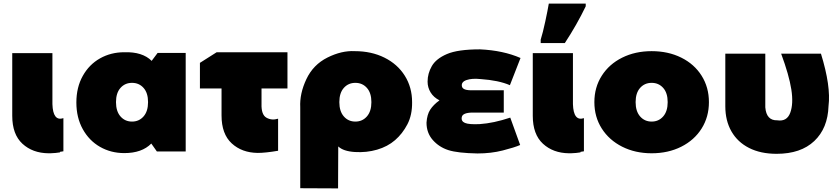

<svg xmlns="http://www.w3.org/2000/svg" viewBox="-20 -841 4663 1066"><path d="M313 2V5Q290 9 260 10H249Q161 9 104.5 -43Q48 -95 48 -198V-546H271V-263Q274 -166 332 -185V-1Q322 1 313 2Z M1011 -547V0H851L820 -44Q768 9 670 9Q596 9 535.5 -25.5Q475 -60 439.5 -124Q404 -188 404 -272Q404 -356 439.5 -419.5Q475 -483 535.5 -517Q596 -551 670 -551Q771 -554 822 -503L855 -547ZM802 -274Q802 -325 777 -353Q752 -381 713 -381Q674 -381 649 -353Q624 -325 624 -274Q624 -223 649 -194.5Q674 -166 713 -166Q752 -166 777 -194.5Q802 -223 802 -274Z M1210 -350H1090V-492L1183 -551H1576V-350H1432V-265Q1430 -204 1459.5 -187.5Q1489 -171 1524 -182V-4Q1454 8 1411 8Q1323 7 1266.5 -45Q1210 -97 1210 -200Z M1858 -28 1857 205 1647 204V-245Q1643 -321 1681 -401.5Q1719 -482 1798 -521.5Q1877 -561 1950 -557Q2042 -557 2114.5 -521Q2187 -485 2227.5 -420.5Q2268 -356 2268 -274Q2269 -203 2242 -151Q2215 -99 2173.5 -63Q2132 -27 2073.5 -10Q2015 7 1950.5 3Q1886 -1 1858 -28ZM2042 -274Q2042 -325 2017 -353Q1992 -381 1953 -381Q1914 -381 1889 -353Q1864 -325 1864 -274Q1864 -223 1889 -194.5Q1914 -166 1953 -166Q1992 -166 2017 -194.5Q2042 -223 2042 -274Z M2868 -36Q2836 -22 2771 -5.5Q2706 11 2631 11Q2521 9 2469.5 -7.5Q2418 -24 2383 -63.5Q2348 -103 2348 -160Q2351 -205 2368.5 -232Q2386 -259 2420 -284Q2388 -300 2371 -327.5Q2354 -355 2354 -388Q2354 -433 2377.5 -474Q2401 -515 2461.5 -541Q2522 -567 2645 -567Q2774 -561 2870 -519L2811 -368Q2749 -395 2648 -402Q2600 -407 2570 -396.5Q2540 -386 2544.5 -362Q2549 -338 2603 -340H2777V-216H2602Q2549 -215 2544 -191.5Q2539 -168 2561.5 -158.5Q2584 -149 2644 -152Q2720 -157 2813 -188Z M2982 -621Q2994 -659 3007.5 -722Q3021 -785 3027 -821H3232V-806Q3183 -704 3116 -602H2982ZM3203 2V5Q3180 9 3150 10H3139Q3051 9 2994.5 -43Q2938 -95 2938 -198V-546H3161V-263Q3164 -166 3222 -185V-1Q3212 1 3203 2Z M3280 -274Q3280 -356 3321 -420.5Q3362 -485 3434.5 -521Q3507 -557 3598 -557Q3690 -557 3762.5 -521Q3835 -485 3875.5 -420.5Q3916 -356 3916 -274Q3916 -192 3875.5 -127.5Q3835 -63 3762.5 -26.5Q3690 10 3598 10Q3507 10 3434.5 -26.5Q3362 -63 3321 -127.5Q3280 -192 3280 -274ZM3687 -274Q3687 -325 3662 -353Q3637 -381 3598 -381Q3559 -381 3534 -353Q3509 -325 3509 -274Q3509 -223 3534 -194.5Q3559 -166 3598 -166Q3637 -166 3662 -194.5Q3687 -223 3687 -274Z M4007 -251V-543H4229V-245Q4235 -171 4296 -173Q4349 -165 4367.5 -215Q4386 -265 4373.5 -344.5Q4361 -424 4317 -543H4538Q4594 -362 4580 -252Q4576 -129 4501 -58Q4426 13 4292 13Q4203 13 4139 -19.5Q4075 -52 4041 -111.5Q4007 -171 4007 -251Z"/></svg>

Font: AtCorfu Sans
Style: AtCorfu Sans Black
Weight: 900
Designer: Kostas Teopoulos
Foundry: Kostas Teopoulos
Version: Version 1.00 July 8, 2025, initial release